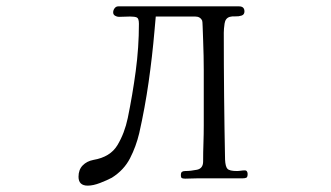

<svg xmlns="http://www.w3.org/2000/svg" viewBox="-20 -561 1040 604"><path d="M759 -14Q759 -4 755 -2Q751 0 743 0H602Q592 0 582.5 0.5Q573 1 563 1Q556 1 552.5 -0.5Q549 -2 549 -10Q549 -18 552.5 -20.5Q556 -23 563 -23Q580 -23 599.5 -27Q619 -31 619 -53Q619 -82 620 -110.5Q621 -139 621 -167V-315Q621 -321 621 -340.5Q621 -360 620.5 -385.5Q620 -411 619 -435.5Q618 -460 617.5 -477Q617 -494 616 -496Q610 -509 594 -509H470Q469 -498 468 -486.5Q467 -475 466 -464Q459 -383 447.5 -302.5Q436 -222 418 -142Q408 -100 389 -63Q370 -26 332 -2Q317 6 295 14.5Q273 23 256 23Q227 23 227 -5Q227 -27 240 -40.5Q253 -54 274 -58Q327 -67 349.5 -104.5Q372 -142 382 -190Q397 -263 407 -337.5Q417 -412 417 -486Q417 -503 410.5 -506Q404 -509 389 -509Q381 -509 372 -508.5Q363 -508 354 -508Q348 -508 342 -511.5Q336 -515 336 -522Q336 -529 340.5 -535Q345 -541 352 -541H732Q749 -541 749 -525Q749 -515 740 -512Q731 -509 720.5 -509.5Q710 -510 703 -508Q689 -504 686.5 -487Q684 -470 684 -458Q684 -358 685 -258.5Q686 -159 688 -59Q689 -37 695.5 -30Q702 -23 725 -23Q731 -23 737.5 -24Q744 -25 750 -25Q755 -25 757 -21.5Q759 -18 759 -14Z"/></svg>

Font: Kaisei Opti
Style: Regular
Weight: 400
Designer: Font-Kai, 金井和夫
Foundry: KAZUO KANAI
Version: Version 5.003